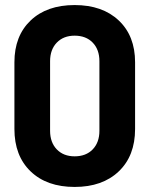

<svg xmlns="http://www.w3.org/2000/svg" viewBox="-20 -728 590 759"><path d="M37 -218V-482Q37 -586 101 -647Q165 -708 275 -708Q385 -708 449.5 -647Q514 -586 514 -482V-218Q514 -112 449.5 -50.5Q385 11 275 11Q165 11 101 -50.5Q37 -112 37 -218ZM373 -211V-486Q373 -532 346.5 -559.5Q320 -587 275 -587Q231 -587 204.5 -559.5Q178 -532 178 -486V-211Q178 -165 204.5 -137.5Q231 -110 275 -110Q320 -110 346.5 -137.5Q373 -165 373 -211Z"/></svg>

Font: Barlow
Style: Bold
Weight: 700
Designer: Jeremy Tribby
Foundry: Jeremy Tribby
Version: Version 1.101 August 23, 2024